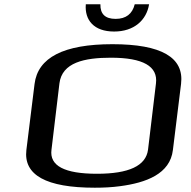

<svg xmlns="http://www.w3.org/2000/svg" viewBox="-20 -865 889 895"><path d="M824 -474C839 -597 733 -659 504 -659C277 -659 156 -597 141 -473L103 -166C89 -49 195 10 422 10C463 10 502 8 539 3C661 -13 773 -54 786 -166ZM497 -596C647 -596 717 -556 707 -476L670 -167C660 -92 581 -55 432 -55C281 -55 210 -92 220 -167L257 -476C269 -574 374 -596 497 -596ZM675 -845H608C597 -800 567 -777 519 -777C470 -777 447 -800 448 -845H380C374 -771 418 -718 512 -718C605 -718 663 -771 675 -845Z"/></svg>

Font: Gamestation Extended
Style: Italic
Weight: 400
Width: 7
Designer: Jonas Hecksher
Foundry: Jonas Hecksher, Playtypeª, e-types AS
Version: Version 1.003